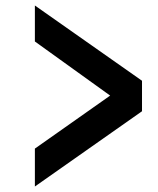

<svg xmlns="http://www.w3.org/2000/svg" viewBox="-20 -705 576 699"><path d="M107 -26V-164L381 -357L107 -554V-685L497 -411V-300Z"/></svg>

Font: SpoqaHanSansJP-Bold
Style: Regular
Weight: 700
Designer: [Source Han Sans]
Ryoko NISHIZUKA  (kana & ideographs); Paul D. Hunt (Latin, Greek & Cyrillic); Wenlong ZHANG  (bopomofo
Foundry: Spoqa (http://bi.spoqa.com)
Version: Version 1.002.20150607